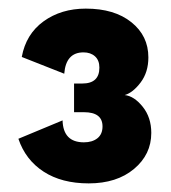

<svg xmlns="http://www.w3.org/2000/svg" viewBox="-20 -755 399 448"><path d="M180.2 -734.9Q247.1 -734.9 286.6 -703.1Q326.2 -671.4 326.2 -621.1Q326.2 -586.4 308.1 -562.5Q290 -538.6 271 -533.2Q293 -530.8 313 -505.9Q333 -481 333 -444.8Q333 -394.5 292.7 -360.8Q252.4 -327.1 187 -327.1Q124 -327.1 81.8 -354.5Q39.6 -381.8 22.9 -431.2L126 -474.1Q127.4 -422.9 175.8 -422.9Q195.3 -422.9 207.3 -432.4Q219.2 -441.9 219.2 -460Q219.2 -493.2 175.8 -493.2H152.8V-560.1H171.9Q211.9 -560.1 211.9 -597.2Q211.9 -614.3 201.7 -623.5Q191.4 -632.8 174.8 -632.8Q133.8 -632.8 129.9 -583L30.8 -622.1Q40.5 -675.3 81.5 -705.1Q122.6 -734.9 180.2 -734.9Z"/></svg>

Font: Human Sans Black
Style: Regular
Weight: 800
Designer: Tim Radville
Foundry: Continuum
Version: Version 1.000;FEAKit 1.0